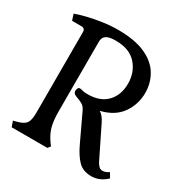

<svg xmlns="http://www.w3.org/2000/svg" viewBox="-171 -869 982 1021"><g transform="rotate(30 320.0 -359.0)"><path d="M529 14Q477 14 447 -16.5Q417 -47 391 -103L315 -264Q305 -286 290.5 -295Q276 -304 247 -314Q228 -321 228 -337Q228 -346 232 -353.5Q236 -361 244 -361Q250 -361 260.5 -357.5Q271 -354 293 -354Q370 -354 411 -397Q452 -440 452 -510Q452 -580 409 -628Q366 -676 282 -676Q248 -676 232 -668.5Q216 -661 211 -650Q206 -639 206 -630V-201Q206 -140 216.5 -103.5Q227 -67 251 -34L264 -16L251 0H32L20 -34L43 -40Q81 -50 94 -68.5Q107 -87 107 -133V-627Q107 -651 85 -651H27L15 -688Q41 -698 81.5 -708Q122 -718 169.5 -725Q217 -732 264 -732Q368 -732 432.5 -702.5Q497 -673 526.5 -623Q556 -573 556 -513Q556 -443 516.5 -386.5Q477 -330 394 -310Q408 -301 417 -289Q426 -277 434 -261L527 -72Q534 -59 543 -50Q552 -41 565 -41Q584 -41 604 -55L621 -26Q599 -5 575.5 4.5Q552 14 529 14Z"/></g></svg>

Font: Gabriela
Style: Regular
Weight: 400
Designer: Eduardo Rodriguez Tunni
Foundry: Eduardo Rodriguez Tunni
Version: Version 2.001;gftools[0.9.26]